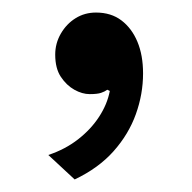

<svg xmlns="http://www.w3.org/2000/svg" viewBox="-20 -140 306 306"><path d="M133 -120Q157 -120 173.5 -107.5Q190 -95 199 -73.5Q208 -52 208 -23Q208 10 196.5 42Q185 74 161 101Q137 128 99 146L57 107Q84 98 104.5 82Q125 66 138 46Q151 26 155 5L151 3Q147 6 141 8Q135 10 123 10Q111 10 98.5 3Q86 -4 77 -17.5Q68 -31 68 -53Q68 -71 77 -86.5Q86 -102 100.5 -111Q115 -120 133 -120Z"/></svg>

Font: Work Sans
Style: Regular
Weight: 400
Designer: Wei Huang
Foundry: Wei Huang
Version: Version 2.006; ttfautohint (v1.8.1.43-b0c9)